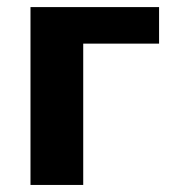

<svg xmlns="http://www.w3.org/2000/svg" viewBox="-20 -524 484 544"><path d="M430.7 -400.4H215.8V0H66.4V-503.9H430.7Z"/></svg>

Font: FreeUniversal
Style: Bold
Weight: 700
Version: Version 1.001 March 22, 2017